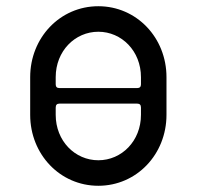

<svg xmlns="http://www.w3.org/2000/svg" viewBox="-20 -577 632 617"><path d="M296 20C419 20 515 -81 515 -208V-329C515 -456 419 -557 296 -557C173 -557 77 -456 77 -329V-208C77 -81 173 20 296 20ZM433 -306C433 -298 429 -294 421 -294H171C163 -294 159 -298 159 -306V-329C159 -413 221 -475 296 -475C371 -475 433 -413 433 -329ZM159 -231C159 -240 163 -244 171 -244H421C429 -244 433 -240 433 -231V-208C433 -124 371 -62 296 -62C221 -62 159 -124 159 -208Z"/></svg>

Font: Fabada
Style: Regular
Weight: 400
Designer: deFharo
Foundry: deFharo.com
Version: Version 4.000 2011 initial release